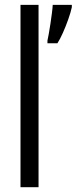

<svg xmlns="http://www.w3.org/2000/svg" viewBox="-20 -780 319 800"><path d="M140.6 0H65.4V-759.8H140.6ZM279.3 -759.8V-750Q274.9 -729 264.6 -700Q254.4 -670.9 242.2 -643.6Q230 -616.2 219.2 -599.6H177.7V-610.8Q179.7 -618.7 183.1 -638.2Q186.5 -657.7 190.2 -681.4Q193.8 -705.1 196.5 -726.6Q199.2 -748 199.7 -759.8Z"/></svg>

Font: Open Sans Condensed
Style: Regular
Weight: 400
Width: 3
Designer: Monotype Design Team
Foundry: Monotype Imaging Inc.
Version: Version 3.000